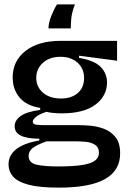

<svg xmlns="http://www.w3.org/2000/svg" viewBox="-20 -706 586 879"><path d="M249 153Q160 153 110 139.5Q60 126 39.5 102Q19 78 19 47Q19 -38 160 -63V-71Q47 -71 47 -128Q47 -154 73.5 -174Q100 -194 164 -203V-212Q101 -222 69.5 -259.5Q38 -297 38 -352Q38 -427 97 -473Q156 -519 257 -519H516V-428L342 -451V-441Q413 -429 441.5 -399Q470 -369 470 -329Q470 -267 417 -227Q364 -187 262 -187Q223 -187 192 -194Q157 -182 143.5 -170Q130 -158 130 -149Q130 -137 147 -135Q164 -133 188 -133H346Q363 -133 393.5 -130.5Q424 -128 455.5 -116.5Q487 -105 508.5 -78.5Q530 -52 530 -4Q530 75 460.5 114Q391 153 249 153ZM259 -255Q307 -255 336 -280Q365 -305 365 -349Q365 -392 335 -419Q305 -446 257 -446Q207 -446 176.5 -418.5Q146 -391 146 -350Q146 -308 177 -281.5Q208 -255 259 -255ZM243 56Q318 56 359 49Q400 42 416.5 28Q433 14 433 -6Q433 -32 414.5 -43.5Q396 -55 370.5 -57Q345 -59 323 -59H193Q146 -42 128.5 -27.5Q111 -13 111 8Q111 40 148 48Q185 56 243 56ZM323 -686Q309 -649 306.5 -623Q304 -597 304 -576H202Q202 -601 214.5 -632.5Q227 -664 241 -686Z"/></svg>

Font: Bricolage Grotesque 96pt Medium
Style: Regular
Weight: 500
Designer: Mathieu Triay
Foundry: Atelier Triay
Version: Version 1.001; ttfautohint (v1.8.4.7-5d5b);gftools[0.9.33.de